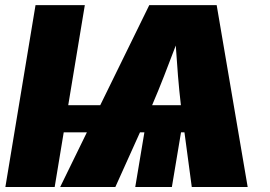

<svg xmlns="http://www.w3.org/2000/svg" viewBox="-20 -748 1079 768"><path d="M319.3 -727.5 252.9 -327.1H380.9L577.1 -727.5H846.7L970.7 0H747.1L717.8 -218.8H704.1L667.5 0H521L557.6 -218.8H540L441.4 0H220.7L327.6 -218.8H234.9L198.7 0H1.5L122.1 -727.5ZM588.4 -327.1H703.6Q696.8 -384.8 691.9 -445.1Q687 -505.4 683.1 -565.9Q660.2 -505.4 636.7 -445.1Q613.3 -384.8 588.4 -327.1Z"/></svg>

Font: Inter Black
Style: Italic
Weight: 900
Italic angle: -9.39999°
Designer: Rasmus Andersson
Foundry: rsms
Version: Version 4.000;git-a52131595